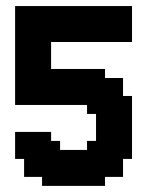

<svg xmlns="http://www.w3.org/2000/svg" viewBox="-20 -608 511 628"><path d="M117.6 -176.5H147.1V-147.1H117.6ZM88.2 -176.5H117.6V-147.1H88.2ZM58.8 -176.5H88.2V-147.1H58.8ZM29.4 -176.5H58.8V-147.1H29.4ZM29.4 -147.1H58.8V-117.6H29.4ZM29.4 -117.6H58.8V-88.2H29.4ZM58.8 -117.6H88.2V-88.2H58.8ZM88.2 -117.6H117.6V-88.2H88.2ZM117.6 -117.6H147.1V-88.2H117.6ZM117.6 -147.1H147.1V-117.6H117.6ZM147.1 -147.1H176.5V-117.6H147.1ZM88.2 -147.1H117.6V-117.6H88.2ZM58.8 -147.1H88.2V-117.6H58.8ZM58.8 -88.2H88.2V-58.8H58.8ZM58.8 -58.8H88.2V-29.4H58.8ZM88.2 -58.8H117.6V-29.4H88.2ZM88.2 -88.2H117.6V-58.8H88.2ZM117.6 -88.2H147.1V-58.8H117.6ZM147.1 -117.6H176.5V-88.2H147.1ZM147.1 -88.2H176.5V-58.8H147.1ZM147.1 -58.8H176.5V-29.4H147.1ZM117.6 -58.8H147.1V-29.4H117.6ZM117.6 -29.4H147.1V0H117.6ZM147.1 -29.4H176.5V0H147.1ZM176.5 -29.4H205.9V0H176.5ZM235.3 -29.4H264.7V0H235.3ZM264.7 -29.4H294.1V0H264.7ZM294.1 -29.4H323.5V0H294.1ZM294.1 -58.8H323.5V-29.4H294.1ZM323.5 -58.8H352.9V-29.4H323.5ZM352.9 -58.8H382.4V-29.4H352.9ZM352.9 -88.2H382.4V-58.8H352.9ZM323.5 -88.2H352.9V-58.8H323.5ZM294.1 -88.2H323.5V-58.8H294.1ZM294.1 -117.6H323.5V-88.2H294.1ZM264.7 -117.6H294.1V-88.2H264.7ZM264.7 -147.1H294.1V-117.6H264.7ZM235.3 -117.6H264.7V-88.2H235.3ZM176.5 -117.6H205.9V-88.2H176.5ZM176.5 -88.2H205.9V-58.8H176.5ZM235.3 -88.2H264.7V-58.8H235.3ZM235.3 -58.8H264.7V-29.4H235.3ZM264.7 -58.8H294.1V-29.4H264.7ZM264.7 -88.2H294.1V-58.8H264.7ZM176.5 -58.8H205.9V-29.4H176.5ZM294.1 -147.1H323.5V-117.6H294.1ZM323.5 -147.1H352.9V-117.6H323.5ZM352.9 -147.1H382.4V-117.6H352.9ZM382.4 -147.1H411.8V-117.6H382.4ZM382.4 -117.6H411.8V-88.2H382.4ZM352.9 -117.6H382.4V-88.2H352.9ZM323.5 -117.6H352.9V-88.2H323.5ZM382.4 -176.5H411.8V-147.1H382.4ZM382.4 -205.9H411.8V-176.5H382.4ZM382.4 -235.3H411.8V-205.9H382.4ZM382.4 -264.7H411.8V-235.3H382.4ZM382.4 -294.1H411.8V-264.7H382.4ZM352.9 -294.1H382.4V-264.7H352.9ZM352.9 -264.7H382.4V-235.3H352.9ZM323.5 -264.7H352.9V-235.3H323.5ZM294.1 -264.7H323.5V-235.3H294.1ZM264.7 -264.7H294.1V-235.3H264.7ZM294.1 -235.3H323.5V-205.9H294.1ZM323.5 -235.3H352.9V-205.9H323.5ZM323.5 -205.9H352.9V-176.5H323.5ZM323.5 -176.5H352.9V-147.1H323.5ZM352.9 -176.5H382.4V-147.1H352.9ZM294.1 -205.9H323.5V-176.5H294.1ZM294.1 -176.5H323.5V-147.1H294.1ZM352.9 -205.9H382.4V-176.5H352.9ZM352.9 -235.3H382.4V-205.9H352.9ZM352.9 -352.9H382.4V-323.5H352.9ZM323.5 -352.9H352.9V-323.5H323.5ZM323.5 -323.5H352.9V-294.1H323.5ZM352.9 -323.5H382.4V-294.1H352.9ZM323.5 -294.1H352.9V-264.7H323.5ZM294.1 -294.1H323.5V-264.7H294.1ZM264.7 -294.1H294.1V-264.7H264.7ZM264.7 -323.5H294.1V-294.1H264.7ZM264.7 -352.9H294.1V-323.5H264.7ZM294.1 -352.9H323.5V-323.5H294.1ZM294.1 -382.4H323.5V-352.9H294.1ZM294.1 -323.5H323.5V-294.1H294.1ZM235.3 -323.5H264.7V-294.1H235.3ZM176.5 -323.5H205.9V-294.1H176.5ZM147.1 -323.5H176.5V-294.1H147.1ZM235.3 -294.1H264.7V-264.7H235.3ZM176.5 -294.1H205.9V-264.7H176.5ZM147.1 -294.1H176.5V-264.7H147.1ZM117.6 -294.1H147.1V-264.7H117.6ZM88.2 -294.1H117.6V-264.7H88.2ZM58.8 -294.1H88.2V-264.7H58.8ZM29.4 -294.1H58.8V-264.7H29.4ZM29.4 -323.5H58.8V-294.1H29.4ZM29.4 -352.9H58.8V-323.5H29.4ZM29.4 -382.4H58.8V-352.9H29.4ZM29.4 -411.8H58.8V-382.4H29.4ZM58.8 -411.8H88.2V-382.4H58.8ZM88.2 -441.2H117.6V-411.8H88.2ZM117.6 -441.2H147.1V-411.8H117.6ZM117.6 -411.8H147.1V-382.4H117.6ZM88.2 -411.8H117.6V-382.4H88.2ZM58.8 -382.4H88.2V-352.9H58.8ZM58.8 -352.9H88.2V-323.5H58.8ZM58.8 -323.5H88.2V-294.1H58.8ZM88.2 -323.5H117.6V-294.1H88.2ZM117.6 -323.5H147.1V-294.1H117.6ZM117.6 -352.9H147.1V-323.5H117.6ZM117.6 -382.4H147.1V-352.9H117.6ZM88.2 -382.4H117.6V-352.9H88.2ZM88.2 -352.9H117.6V-323.5H88.2ZM147.1 -352.9H176.5V-323.5H147.1ZM147.1 -382.4H176.5V-352.9H147.1ZM176.5 -382.4H205.9V-352.9H176.5ZM235.3 -382.4H264.7V-352.9H235.3ZM264.7 -382.4H294.1V-352.9H264.7ZM235.3 -352.9H264.7V-323.5H235.3ZM176.5 -352.9H205.9V-323.5H176.5ZM382.4 -500H411.8V-470.6H382.4ZM382.4 -529.4H411.8V-500H382.4ZM382.4 -558.8H411.8V-529.4H382.4ZM382.4 -588.2H411.8V-558.8H382.4ZM352.9 -588.2H382.4V-558.8H352.9ZM323.5 -588.2H352.9V-558.8H323.5ZM294.1 -588.2H323.5V-558.8H294.1ZM264.7 -588.2H294.1V-558.8H264.7ZM235.3 -588.2H264.7V-558.8H235.3ZM176.5 -588.2H205.9V-558.8H176.5ZM176.5 -558.8H205.9V-529.4H176.5ZM147.1 -558.8H176.5V-529.4H147.1ZM117.6 -558.8H147.1V-529.4H117.6ZM88.2 -558.8H117.6V-529.4H88.2ZM88.2 -588.2H117.6V-558.8H88.2ZM117.6 -588.2H147.1V-558.8H117.6ZM147.1 -588.2H176.5V-558.8H147.1ZM58.8 -588.2H88.2V-558.8H58.8ZM29.4 -588.2H58.8V-558.8H29.4ZM29.4 -558.8H58.8V-529.4H29.4ZM29.4 -529.4H58.8V-500H29.4ZM29.4 -500H58.8V-470.6H29.4ZM29.4 -470.6H58.8V-441.2H29.4ZM58.8 -470.6H88.2V-441.2H58.8ZM58.8 -441.2H88.2V-411.8H58.8ZM88.2 -500H117.6V-470.6H88.2ZM88.2 -529.4H117.6V-500H88.2ZM58.8 -529.4H88.2V-500H58.8ZM58.8 -558.8H88.2V-529.4H58.8ZM58.8 -500H88.2V-470.6H58.8ZM29.4 -441.2H58.8V-411.8H29.4ZM88.2 -470.6H117.6V-441.2H88.2ZM117.6 -470.6H147.1V-441.2H117.6ZM117.6 -500H147.1V-470.6H117.6ZM147.1 -500H176.5V-470.6H147.1ZM176.5 -500H205.9V-470.6H176.5ZM176.5 -529.4H205.9V-500H176.5ZM235.3 -529.4H264.7V-500H235.3ZM264.7 -529.4H294.1V-500H264.7ZM294.1 -529.4H323.5V-500H294.1ZM264.7 -500H294.1V-470.6H264.7ZM235.3 -500H264.7V-470.6H235.3ZM294.1 -500H323.5V-470.6H294.1ZM323.5 -500H352.9V-470.6H323.5ZM352.9 -500H382.4V-470.6H352.9ZM352.9 -529.4H382.4V-500H352.9ZM323.5 -529.4H352.9V-500H323.5ZM147.1 -529.4H176.5V-500H147.1ZM117.6 -529.4H147.1V-500H117.6ZM235.3 -558.8H264.7V-529.4H235.3ZM264.7 -558.8H294.1V-529.4H264.7ZM294.1 -558.8H323.5V-529.4H294.1ZM323.5 -558.8H352.9V-529.4H323.5ZM352.9 -558.8H382.4V-529.4H352.9ZM205.9 -588.2H235.3V-558.8H205.9ZM205.9 -558.8H235.3V-529.4H205.9ZM205.9 -529.4H235.3V-500H205.9ZM205.9 -500H235.3V-470.6H205.9ZM205.9 -382.4H235.3V-352.9H205.9ZM205.9 -352.9H235.3V-323.5H205.9ZM205.9 -323.5H235.3V-294.1H205.9ZM205.9 -294.1H235.3V-264.7H205.9ZM205.9 -117.6H235.3V-88.2H205.9ZM205.9 -88.2H235.3V-58.8H205.9ZM205.9 -58.8H235.3V-29.4H205.9ZM205.9 -29.4H235.3V0H205.9Z"/></svg>

Font: Jersey 20
Style: Regular
Weight: 400
Designer: Sarah Cadigan-Fried
Version: Version 1.000; ttfautohint (v1.8.4.7-5d5b)